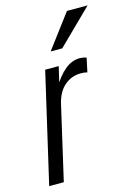

<svg xmlns="http://www.w3.org/2000/svg" viewBox="-114 -801 609 863"><g transform="rotate(-15 191.0 -370.0)"><path d="M5 0 123 -510H186L161 -404H166L73 0ZM151 -339 152 -412Q184 -466 216.5 -493Q249 -520 286 -520Q293 -520 302 -518.5Q311 -517 317 -514L303 -449Q298 -451 289.5 -452Q281 -453 273 -453Q229 -453 196 -424Q163 -395 151 -339ZM222 -583H168L286 -740H382Z"/></g></svg>

Font: Instrument Sans Condensed
Style: Italic
Weight: 400
Width: 3
Italic angle: -13°
Designer: Rodrigo Fuenzalida
Foundry: fragTYPE
Version: Version 1.000;gftools[0.9.28]